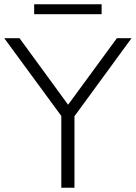

<svg xmlns="http://www.w3.org/2000/svg" viewBox="-27 -885 640 905"><path d="M262 0V-366L277 -318L-7 -705H65L303 -379H285L524 -705H593L310 -318L324 -366V0ZM134 -818V-865H452V-818Z"/></svg>

Font: Nunito Sans 12pt ExtraLight Light
Style: Regular
Weight: 300
Version: Version 3.101;gftools[0.9.27]